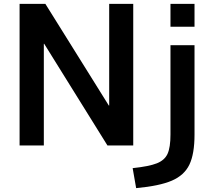

<svg xmlns="http://www.w3.org/2000/svg" viewBox="-20 -750 1105 990"><path d="M81 -730H214L541 -206H543V-730H667V0H534L208 -524H206V0H81ZM859 -56V-517H983V-56Q983 44 956.5 99Q930 154 866 181.5Q802 209 682 220L664 117Q749 108 789 92Q829 76 844 43Q859 10 859 -56ZM859 -730H983V-612H859Z"/></svg>

Font: Enso SemiBold
Style: Regular
Weight: 600
Designer: Coji Morishita
Foundry: UNDERFOREST DESIGN
Version: Version 1.000